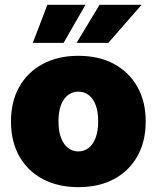

<svg xmlns="http://www.w3.org/2000/svg" viewBox="-20 -772 655 803"><path d="M307.6 10.7Q222.2 10.7 158.7 -23.2Q95.2 -57.1 60.5 -118.9Q25.9 -180.7 25.9 -263.7Q25.9 -347.2 60.5 -408.7Q95.2 -470.2 158.7 -504.4Q222.2 -538.6 307.6 -538.6Q394 -538.6 457 -504.4Q520 -470.2 554.7 -408.7Q589.4 -347.2 589.4 -263.7Q589.4 -180.7 554.7 -118.9Q520 -57.1 457 -23.2Q394 10.7 307.6 10.7ZM307.6 -138.7Q332 -138.7 350.8 -153.3Q369.6 -168 380.1 -196Q390.6 -224.1 390.6 -264.2Q390.6 -305.2 380.1 -332.8Q369.6 -360.4 350.8 -374.5Q332 -388.7 307.6 -388.7Q283.7 -388.7 264.6 -374.5Q245.6 -360.4 235.1 -332.8Q224.6 -305.2 224.6 -264.2Q224.6 -224.1 235.1 -196Q245.6 -168 264.6 -153.3Q283.7 -138.7 307.6 -138.7ZM246.1 -592.8H117.2L178.2 -752H337.4ZM433.1 -592.8H300.3L396.5 -752H572.3Z"/></svg>

Font: Inter 24pt Black
Style: Regular
Weight: 900
Designer: Rasmus Andersson
Foundry: rsms
Version: Version 4.001;git-66647c0bb